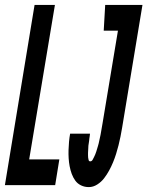

<svg xmlns="http://www.w3.org/2000/svg" viewBox="-47 -755 601 783"><path d="M-27 0 94 -735H177L72 -105H195L178 0ZM315 8Q298 8 283.5 1Q269 -6 260 -18.5Q251 -31 245.5 -46Q240 -61 237 -77Q234 -93 233 -109.5Q232 -126 232.5 -143Q233 -160 234.5 -177Q236 -194 239 -210H320Q320 -205 319 -200.5Q318 -196 317.5 -191Q317 -186 316.5 -181Q316 -176 315 -171Q314 -166 313.5 -161Q313 -156 313 -151Q313 -146 312.5 -141Q312 -136 312 -131.5Q312 -127 312 -122Q312 -117 312.5 -112Q313 -107 314.5 -102Q316 -97 321 -97Q327 -97 330.5 -103Q334 -109 336.5 -114.5Q339 -120 341.5 -125.5Q344 -131 345.5 -136.5Q347 -142 349 -148Q351 -154 352.5 -159.5Q354 -165 355.5 -170.5Q357 -176 358 -182Q359 -188 360.5 -193.5Q362 -199 363 -205Q364 -211 365 -216.5Q366 -222 367 -228Q368 -234 369 -239.5Q370 -245 371 -251L434 -630H376L382 -735H534L451 -234Q448 -216 444.5 -198.5Q441 -181 436.5 -163Q432 -145 426.5 -127.5Q421 -110 414 -93Q407 -76 398 -59.5Q389 -43 377.5 -28Q366 -13 349.5 -2.5Q333 8 315 8Z"/></svg>

Font: Iosevka Curly XBdObl
Style: Regular
Weight: 800
Italic angle: -9°
Monospace: yes
Designer: Belleve Invis
Foundry: Belleve Invis
Version: Version 11.1.0; ttfautohint (v1.8.3)